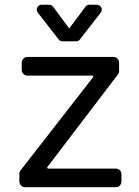

<svg xmlns="http://www.w3.org/2000/svg" viewBox="-20 -784 581 804"><path d="M61.1 -24.1V-56.8Q61.1 -64.3 65.3 -69.6L370 -460.9Q370.7 -461.6 370.7 -462.7V-464.1Q370.7 -465.6 369.9 -466.4Q369 -467.3 367.5 -467.3H95.2Q85.2 -467.3 78.1 -474.4Q71 -481.5 71 -491.5V-521.3Q71 -531.6 78.1 -538.5Q85.2 -545.5 95.2 -545.5H454.5Q464.8 -545.5 471.8 -538.5Q478.7 -531.6 478.7 -521.3V-485.8Q478.7 -478.3 474.4 -473L178.3 -84.5Q177.6 -83.8 177.6 -82.7V-81.3Q177.6 -79.9 178.4 -79Q179.3 -78.1 180.8 -78.1H464.5Q474.8 -78.1 481.7 -71.2Q488.6 -64.3 488.6 -54V-24.1Q488.6 -14.2 481.7 -7.1Q474.8 0 464.5 0H85.2Q75.3 0 68.2 -7.1Q61.1 -14.2 61.1 -24.1ZM185.7 -764.2H154.8Q146 -764.2 139.9 -758Q133.9 -751.8 133.9 -743.6Q133.9 -736.5 138.5 -730.8L225.5 -619Q231.5 -610.8 241.8 -610.8H298.3Q308.6 -610.8 314.6 -619L401.6 -730.8Q406.2 -736.5 406.2 -743.6Q406.2 -751.8 400.2 -758Q394.2 -764.2 385.3 -764.2H354.4Q344.1 -764.2 337.7 -755.7L269.9 -664.8L202.4 -755.7Q196 -764.2 185.7 -764.2Z"/></svg>

Font: DeltaSans
Style: Regular
Weight: 400
Designer: Rasmus Andersson
Foundry: rsms
Version: Version 3.012